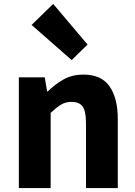

<svg xmlns="http://www.w3.org/2000/svg" viewBox="-20 -958 689 978"><path d="M76 0V-564H208L220 -492H223Q259 -528 303 -553Q347 -578 405 -578Q497 -578 538.5 -517.5Q580 -457 580 -351V0H418V-330Q418 -393 400.5 -416Q383 -439 345 -439Q313 -439 290 -424.5Q267 -410 238 -383V0ZM345 -652 141 -831 251 -938 426 -731Z"/></svg>

Font: Noto Sans SC ExtraBold
Style: Regular
Weight: 800
Designer: Ryoko NISHIZUKA 西塚涼子 (kana, bopomofo & ideographs); Paul D. Hunt (Latin, Greek & Cyrillic); Sandoll Communications 산돌커뮤니
Foundry: Adobe
Version: Version 2.004-H2;hotconv 1.0.118;makeotfexe 2.5.65603